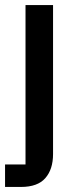

<svg xmlns="http://www.w3.org/2000/svg" viewBox="-23 -540 308 760"><path d="M-3 111H78V-520H187V70Q187 130 156.5 165Q126 200 60 200H-3Z"/></svg>

Font: IBM Plex Sans Hebrew Medm
Style: Regular
Weight: 500
Designer: Mike Abbink, Paul van der Laan, Pieter van Rosmalen, Yanek Iontef
Foundry: Bold Monday
Version: Version 1.3